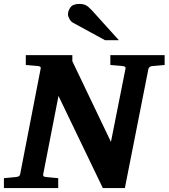

<svg xmlns="http://www.w3.org/2000/svg" viewBox="-34 -949 851 969"><path d="M-14.2 0V-49.8L43 -55.2Q53.7 -56.2 59.8 -58.8Q65.9 -61.5 67.9 -70.8L170.9 -601.1Q173.3 -609.9 168 -612.8Q162.6 -615.7 152.8 -616.2L96.2 -621.1V-670.9H331.1V-640.1L525.9 -232.9L599.1 -601.1Q601.6 -609.9 595.2 -612.8Q588.9 -615.7 580.1 -616.2L522.9 -621.1V-670.9H796.9V-621.1L731.9 -615.2Q717.8 -612.8 714.8 -600.1L596.2 0H484.9L261.2 -464.8L184.1 -69.8Q182.6 -61 187 -58.6Q191.4 -56.2 202.1 -55.2L259.8 -49.8V0ZM565.9 -746.1H496.1L334 -834.5Q323.7 -840.3 316.4 -853.5Q309.1 -866.7 309.1 -876.5Q309.1 -894.5 321.5 -911.9Q334 -929.2 366.2 -929.2Q386.2 -929.2 399.2 -922.6Q412.1 -916 429.2 -897.5Z"/></svg>

Font: Charis
Style: Bold Italic
Weight: 700
Italic angle: -11°
Designer: Walt Agee, Miriam Martin, Annie Olsen, Victor Gaultney, Lorna Priest, Alan Ward, Bob Hallissy, Martin Hosken, Sharon Cor
Foundry: SIL Global
Version: Version 7.000